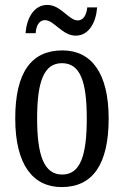

<svg xmlns="http://www.w3.org/2000/svg" viewBox="-20 -751 504 781"><path d="M288 -606C343 -606 371 -662 375 -721H335C332 -694 322 -668 296 -668C260 -668 227 -731 173 -731C116 -731 88 -674 84 -616H125C127 -643 137 -669 163 -669C200 -669 233 -606 288 -606ZM231 10C356 10 422 -81 422 -269C422 -456 350 -546 234 -546C107 -546 42 -456 42 -269C42 -81 114 10 231 10ZM233 -41C159 -41 131 -119 131 -269C131 -418 158 -494 232 -494C307 -494 333 -418 333 -269C333 -119 307 -41 233 -41Z"/></svg>

Font: Noto Serif Tamil ExtraCondensed
Style: Italic
Weight: 400
Width: 2
Italic angle: -12°
Designer: Indian Type Foundry, Tom Grace, and the Monotype Design Team
Foundry: Monotype Imaging Inc.
Version: Version 2.003